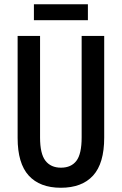

<svg xmlns="http://www.w3.org/2000/svg" viewBox="-20 -885 580 915"><path d="M476.6 -713.9V-229Q476.6 -106.4 423.6 -48.3Q370.6 9.8 270 9.8Q169.9 9.8 116.9 -48.3Q64 -106.4 64 -227.5V-713.9H170.9V-229.5Q170.9 -152.3 196.5 -119.1Q222.2 -85.9 270.5 -85.9Q319.3 -85.9 344.2 -118.7Q369.1 -151.4 369.1 -230.5V-713.9ZM398.9 -864.7V-788.6H141.6V-864.7Z"/></svg>

Font: Open Sans Condensed SemiBold
Style: Regular
Weight: 600
Width: 3
Designer: Monotype Design Team
Foundry: Monotype Imaging Inc.
Version: Version 3.000; ttfautohint (v1.8.4)